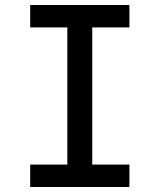

<svg xmlns="http://www.w3.org/2000/svg" viewBox="-20 -750 640 770"><path d="M101 0V-90H250V-640H101V-730H499V-640H350V-90H499V0Z"/></svg>

Font: Tiny Medium
Style: Regular
Weight: 500
Monospace: yes
Designer: Philipp Nurullin, Konstantin Bulenkov
Foundry: JetBrains
Version: Version 2.251; ttfautohint (v1.8.4.7-5d5b)